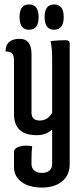

<svg xmlns="http://www.w3.org/2000/svg" viewBox="-20 -835 370 865"><path d="M215 -568Q215 -617 208 -650Q242 -654 277 -654Q294 -654 294 -639V-96Q294 -46 260 -18Q226 10 168.5 10Q111 10 77 -15.5Q43 -41 43 -82V-150Q43 -168 69 -175Q83 -179 97 -179Q111 -179 125 -176Q122 -152 122 -125V-96Q122 -77 135 -66.5Q148 -56 169 -56Q190 -56 202.5 -66.5Q215 -77 215 -96V-252Q189 -226 145 -226Q43 -226 43 -322V-565Q43 -586 34.5 -594.5Q26 -603 5 -603Q5 -660 69 -660Q122 -660 122 -591V-328Q122 -292 158.5 -292Q195 -292 215 -327ZM111 -701Q68 -701 68 -758Q68 -815 111 -815Q154 -815 154 -758Q154 -701 111 -701ZM224 -701Q181 -701 181 -758Q181 -815 224 -815Q267 -815 267 -758Q267 -701 224 -701Z"/></svg>

Font: Medula One
Style: Regular
Weight: 400
Designer: Luciano Vergara
Foundry: Luciano Vergara
Version: Version 1.002